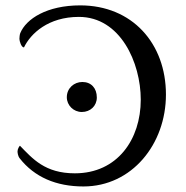

<svg xmlns="http://www.w3.org/2000/svg" viewBox="-20 -670 677 700"><path d="M52.7 -138.7C50.8 -137.7 43.9 -127 43.9 -118.2C43.9 -114.3 44.9 -101.6 51.8 -92.8C105.5 -24.4 184.6 9.8 284.2 9.8C460.9 9.8 585 -144.5 585 -325.2C585 -511.7 461.9 -650.4 272.5 -650.4C151.4 -650.4 75.2 -601.6 53.7 -548.8C51.8 -543.9 50.8 -533.2 50.8 -528.3C50.8 -520.5 57.6 -497.1 67.4 -497.1C91.8 -547.9 156.2 -608.4 267.6 -608.4C418.9 -608.4 493.2 -441.4 493.2 -306.6C493.2 -162.1 408.2 -38.1 252.9 -38.1C143.6 -38.1 98.6 -91.8 52.7 -138.7ZM333 -314.5C333 -348.6 312.5 -371.1 280.3 -371.1C250 -371.1 223.6 -348.6 223.6 -315.4C223.6 -286.1 248 -261.7 278.3 -261.7C309.6 -261.7 333 -284.2 333 -314.5Z"/></svg>

Font: Crimson
Style: Roman
Weight: 400
Version: Version 0.2